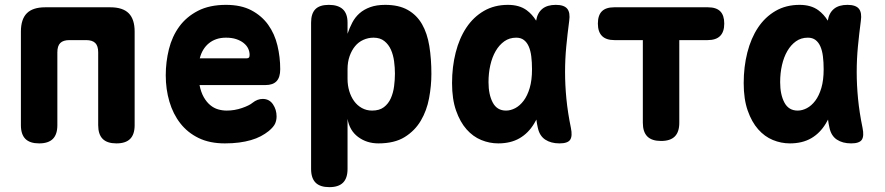

<svg xmlns="http://www.w3.org/2000/svg" viewBox="-20 -580 3640 790"><path d="M141 10Q103 10 84.5 -8.5Q66 -27 66 -65V-450Q66 -501 90.5 -525.5Q115 -550 166 -550H434Q485 -550 509.5 -525.5Q534 -501 534 -450V-65Q534 -27 515.5 -8.5Q497 10 459 10Q421 10 402.5 -8.5Q384 -27 384 -65V-365Q384 -391 372 -403Q360 -415 334 -415H266Q240 -415 228 -403Q216 -391 216 -365V-65Q216 -27 197.5 -8.5Q179 10 141 10Z M1061 -173Q1088 -173 1103 -151Q1118 -129 1118 -101Q1118 -85 1112 -71.5Q1106 -58 1086 -41Q1071 -29 1053 -19.5Q1035 -10 1012.5 -3.5Q990 3 963.5 6.5Q937 10 905 10Q843 10 797.5 -12Q752 -34 722 -72.5Q692 -111 677 -162Q662 -213 662 -270Q662 -325 675 -377.5Q688 -430 717.5 -470.5Q747 -511 794.5 -535.5Q842 -560 910 -560Q972 -560 1014.5 -537.5Q1057 -515 1083.5 -478Q1110 -441 1121.5 -393Q1133 -345 1133 -295Q1133 -262 1118 -246Q1103 -230 1072 -230H801Q807 -200 818.5 -180Q830 -160 845 -147.5Q860 -135 877.5 -130Q895 -125 913 -125Q945 -125 975.5 -135.5Q1006 -146 1019 -157Q1029 -165 1039.5 -169Q1050 -173 1061 -173ZM802 -340H995Q1001 -340 1004 -343Q1007 -346 1007 -354Q1007 -368 1001 -380.5Q995 -393 982.5 -403Q970 -413 952 -419Q934 -425 910 -425Q888 -425 870.5 -419Q853 -413 839.5 -402Q826 -391 816.5 -375.5Q807 -360 802 -340Z M1333 -560Q1371 -560 1390.5 -542Q1410 -524 1410 -487V-441Q1418 -465 1429.5 -487Q1441 -509 1459 -525Q1477 -541 1503 -550.5Q1529 -560 1565 -560Q1621 -560 1658 -539Q1695 -518 1716.5 -480.5Q1738 -443 1746.5 -390.5Q1755 -338 1755 -276Q1755 -227 1745.5 -176Q1736 -125 1711.5 -83.5Q1687 -42 1645 -16Q1603 10 1537 10Q1489 10 1453.5 -16.5Q1418 -43 1410 -91V115Q1410 153 1391.5 171.5Q1373 190 1335 190Q1297 190 1278.5 171.5Q1260 153 1260 115V-487Q1260 -524 1277.5 -542Q1295 -560 1333 -560ZM1517 -425Q1495 -425 1475 -416Q1455 -407 1441 -390Q1427 -373 1418.5 -349Q1410 -325 1410 -295V-255Q1410 -229 1417 -205.5Q1424 -182 1437 -164Q1450 -146 1469 -135.5Q1488 -125 1511 -125Q1541 -125 1559.5 -139Q1578 -153 1588 -175.5Q1598 -198 1601.5 -225Q1605 -252 1605 -277Q1605 -302 1601.5 -328Q1598 -354 1588.5 -375.5Q1579 -397 1561.5 -411Q1544 -425 1517 -425Z M2030 10Q1994 10 1960 -4Q1926 -18 1899.5 -48Q1873 -78 1856.5 -125Q1840 -172 1840 -238Q1840 -305 1855 -364Q1870 -423 1899 -466.5Q1928 -510 1971 -535Q2014 -560 2070 -560Q2117 -560 2147 -538Q2170 -521 2186 -495Q2191 -527 2212 -544Q2232 -560 2267 -560Q2301 -560 2314 -544Q2327 -528 2322 -494Q2315 -441 2310 -389Q2305 -337 2305 -283.5Q2305 -230 2310.5 -173.5Q2316 -117 2329 -54Q2336 -20 2326 -5Q2316 10 2282 10Q2247 10 2223.5 -5.5Q2200 -21 2193 -54Q2189 -71 2187 -88Q2182 -79 2178 -72Q2154 -32 2117.5 -11Q2081 10 2030 10ZM2062 -125Q2081 -125 2100 -135Q2119 -145 2134.5 -165.5Q2150 -186 2159.5 -218Q2169 -250 2169 -295Q2169 -324 2166 -348Q2163 -372 2155.5 -389Q2148 -406 2135.5 -415.5Q2123 -425 2104 -425Q2076 -425 2055 -410Q2034 -395 2019.5 -370Q2005 -345 1997.5 -312Q1990 -279 1990 -242Q1990 -191 2007.5 -158Q2025 -125 2062 -125Z M2625 -415H2508Q2474 -415 2457 -432Q2440 -449 2440 -483Q2440 -517 2456.5 -533.5Q2473 -550 2507 -550H2893Q2927 -550 2943.5 -533.5Q2960 -517 2960 -483Q2960 -449 2943 -432Q2926 -415 2892 -415H2775V-75Q2775 -37 2756.5 -18.5Q2738 0 2700 0Q2662 0 2643.5 -18.5Q2625 -37 2625 -75Z M3230 10Q3194 10 3160 -4Q3126 -18 3099.5 -48Q3073 -78 3056.5 -125Q3040 -172 3040 -238Q3040 -305 3055 -364Q3070 -423 3099 -466.5Q3128 -510 3171 -535Q3214 -560 3270 -560Q3317 -560 3347 -538Q3370 -521 3386 -495Q3391 -527 3412 -544Q3432 -560 3467 -560Q3501 -560 3514 -544Q3527 -528 3522 -494Q3515 -441 3510 -389Q3505 -337 3505 -283.5Q3505 -230 3510.5 -173.5Q3516 -117 3529 -54Q3536 -20 3526 -5Q3516 10 3482 10Q3447 10 3423.5 -5.5Q3400 -21 3393 -54Q3389 -71 3387 -88Q3382 -79 3378 -72Q3354 -32 3317.5 -11Q3281 10 3230 10ZM3262 -125Q3281 -125 3300 -135Q3319 -145 3334.5 -165.5Q3350 -186 3359.5 -218Q3369 -250 3369 -295Q3369 -324 3366 -348Q3363 -372 3355.5 -389Q3348 -406 3335.5 -415.5Q3323 -425 3304 -425Q3276 -425 3255 -410Q3234 -395 3219.5 -370Q3205 -345 3197.5 -312Q3190 -279 3190 -242Q3190 -191 3207.5 -158Q3225 -125 3262 -125Z"/></svg>

Font: Maple Mono NL ExtraBold
Style: Regular
Weight: 800
Monospace: yes
Designer: subframe7536
Version: Version 7.000